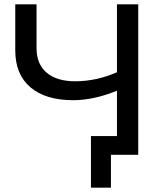

<svg xmlns="http://www.w3.org/2000/svg" viewBox="-20 -720 772 893"><path d="M623 -700V0H496V153H403V-87H524V-298Q416 -254 320 -254Q192 -254 121.5 -314Q51 -374 51 -485V-700H150V-496Q150 -422 197 -382Q244 -342 330 -342Q428 -342 524 -384V-700Z"/></svg>

Font: APTA Sans Medium
Style: Bold
Weight: 500
Version: Version 7.200